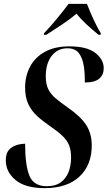

<svg xmlns="http://www.w3.org/2000/svg" viewBox="-20 -964 557 994"><path d="M211 10Q111 10 60.5 -32Q10 -74 10 -134Q10 -179 38 -199Q66 -219 110 -220Q110 -110 132 -55Q154 0 222 0Q267 0 294.5 -20Q322 -40 335 -73.5Q348 -107 348 -148Q348 -186 337.5 -212Q327 -238 303.5 -260.5Q280 -283 239 -311Q201 -337 172 -363.5Q143 -390 126.5 -425Q110 -460 110 -511Q110 -571 136 -619.5Q162 -668 213 -696Q264 -724 339 -724Q430 -724 473.5 -690Q517 -656 517 -611Q517 -577 494 -557Q471 -537 419 -537Q420 -580 414 -621Q408 -662 389 -688Q370 -714 329 -714Q278 -714 247.5 -674.5Q217 -635 217 -569Q217 -528 230 -502Q243 -476 268 -455Q293 -434 330 -408Q398 -361 426.5 -316.5Q455 -272 455 -211Q455 -109 391 -49.5Q327 10 211 10ZM208 -792Q239 -824 274 -866.5Q309 -909 335 -944H430Q438 -923 450.5 -894Q463 -865 477 -837Q491 -809 502 -792L500 -784H490Q453 -814 424.5 -841Q396 -868 376 -893Q347 -868 304 -839Q261 -810 220 -784H207Z"/></svg>

Font: Noto Serif Display Condensed SemiBold
Style: Italic
Weight: 600
Width: 3
Italic angle: -12°
Designer: Monotype Design Team
Foundry: Monotype Imaging Inc.
Version: Version 2.009